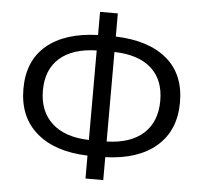

<svg xmlns="http://www.w3.org/2000/svg" viewBox="-53 -803 922 872"><g transform="rotate(5 408.0 -367.0)"><path d="M449.2 -571.3V-163.1Q558.6 -166 617.2 -219.7Q675.8 -273.4 675.8 -369.1Q675.8 -463.9 617.7 -516.1Q559.6 -568.4 449.2 -571.3ZM368.2 -163.1V-571.3Q257.8 -568.4 199.2 -516.1Q140.6 -463.9 140.6 -369.1Q140.6 -274.4 199.7 -220.2Q258.8 -166 368.2 -163.1ZM449.2 -747.1V-641.6Q599.6 -636.7 682.6 -566.9Q765.6 -497.1 765.6 -369.1Q765.6 -241.2 682.1 -168.9Q598.6 -96.7 449.2 -91.8V12.7H368.2V-91.8Q218.8 -96.7 135.3 -168.9Q51.8 -241.2 51.8 -369.1Q51.8 -497.1 134.8 -566.9Q217.8 -636.7 368.2 -641.6V-747.1Z"/></g></svg>

Font: irohakakuC Regular
Style: Regular
Weight: 400
Designer: [Source Han Sans]
Ryoko NISHIZUKA Ë•øÂ°öÊ∂ºÂ≠ê (kana & ideographs); Paul D. Hunt (Latin, Greek & Cyrillic); Wenlong ZHAN
Version: Version 1.001.20160904